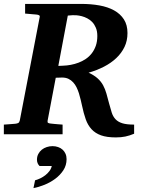

<svg xmlns="http://www.w3.org/2000/svg" viewBox="-33 -691 736 988"><path d="M657.2 -2.9Q634.3 6.8 612.3 11.5Q590.3 16.1 563 16.1Q516.6 16.1 486.8 5.4Q457 -5.4 438 -26.1Q418.9 -46.9 408.2 -77.1Q397.5 -107.4 389.2 -147Q385.7 -161.6 382.1 -178Q378.4 -194.3 373.3 -210.4Q368.2 -226.6 361.1 -241.2Q354 -255.9 343.5 -267.3Q333 -278.8 319.1 -285.4Q305.2 -292 286.1 -292Q279.8 -292 271 -291.5Q262.2 -291 253.9 -291L211.9 -69.8Q210.4 -61.5 214.4 -58.8Q218.3 -56.2 228 -55.2Q236.8 -54.2 247.1 -53.2Q255.4 -52.2 266.6 -51.5Q277.8 -50.8 289.1 -49.8V0H-13.2V-49.8Q-2 -50.8 8.5 -51.3Q19 -51.8 27.3 -52.7Q37.1 -53.7 45.9 -54.2Q55.2 -55.2 60.8 -58.1Q66.4 -61 68.8 -70.8L170.9 -601.1Q173.3 -609.4 168.5 -612.3Q163.6 -615.2 153.8 -616.2Q144.5 -616.7 135.3 -617.7Q127 -618.7 116.7 -619.4Q106.4 -620.1 96.2 -621.1V-670.9H384.8Q435.1 -670.9 478.5 -663.1Q522 -655.3 554.2 -637.5Q586.4 -619.6 604.7 -591.1Q623 -562.5 623 -521Q623 -481.4 607.7 -449.5Q592.3 -417.5 565.4 -392.1Q538.6 -366.7 502 -347.9Q465.3 -329.1 422.9 -316.9Q451.7 -303.7 469.2 -287.8Q486.8 -272 497.6 -252.2Q508.3 -232.4 514.9 -208.7Q521.5 -185.1 528.8 -157.2Q535.6 -130.9 542.2 -110.8Q548.8 -90.8 561.8 -77.1Q574.7 -63.5 596.9 -56.6Q619.1 -49.8 657.2 -49.8ZM467.8 -505.9Q467.8 -530.3 460.4 -547.9Q453.1 -565.4 441.7 -577.4Q430.2 -589.4 416 -596.7Q401.9 -604 387.7 -607.7Q373.5 -611.3 361.1 -612.3Q348.6 -613.3 340.8 -612.8L315.9 -610.8L267.1 -352.1H273.9Q278.3 -352.1 282.2 -352.5Q287.1 -352.5 292 -353Q311 -353.5 331.5 -357.4Q352.1 -361.3 371.6 -368.7Q391.1 -376 408.4 -387.7Q425.8 -399.4 439 -416.3Q452.1 -433.1 460 -455.3Q467.8 -477.5 467.8 -505.9ZM309.6 127.9Q309.6 159.7 293 185.1Q276.4 210.4 251 229.2Q225.6 248 195.8 260Q166 272 139.2 276.9L147.5 236.8Q160.2 233.4 174.1 226.8Q188 220.2 200.2 210.7Q212.4 201.2 221.4 189.2Q230.5 177.2 233.4 163.1H170.4Q157.2 149.9 157.2 130.9Q157.2 114.3 164.1 101.3Q170.9 88.4 182.1 79.3Q193.4 70.3 207.8 65.7Q222.2 61 237.3 61Q252.4 61 265.9 65.7Q279.3 70.3 288.8 78.9Q298.3 87.4 304 99.9Q309.6 112.3 309.6 127.9Z"/></svg>

Font: Charis SIL Eur
Style: Bold Italic
Weight: 700
Italic angle: -11°
Foundry: SIL International
Version: Version 5.000